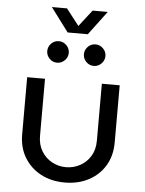

<svg xmlns="http://www.w3.org/2000/svg" viewBox="-59 -927 743 986"><g transform="rotate(5 312.0 -434.0)"><path d="M312 12Q242 12 188.5 -16.5Q135 -45 104 -96Q73 -147 73 -215V-510H165V-216Q165 -170 185.5 -136.5Q206 -103 239.5 -85Q273 -67 311 -67Q350 -67 383.5 -85Q417 -103 437.5 -136.5Q458 -170 458 -216V-510H550V-215Q550 -147 519.5 -96Q489 -45 435 -16.5Q381 12 312 12ZM408.5 -597.5Q385.2 -597.5 369.1 -614.1Q353 -630.6 353 -653Q353 -675.4 369.1 -692Q385.2 -708.5 408.5 -708.5Q430.9 -708.5 447.5 -692Q464 -675.4 464 -653Q464 -630.6 447.5 -614.1Q430.9 -597.5 408.5 -597.5ZM219.5 -597.5Q196.2 -597.5 180.1 -614.1Q164 -630.6 164 -653Q164 -675.4 180.1 -692Q196.2 -708.5 219.5 -708.5Q241.9 -708.5 258.5 -692Q275 -675.4 275 -653Q275 -630.6 258.5 -614.1Q241.9 -597.5 219.5 -597.5ZM260 -757 168 -880H246L312 -795L378 -880H456L364 -757Z"/></g></svg>

Font: MuseoModerno
Style: Regular
Weight: 400
Designer: Pablo Cosgaya, Héctor Gatti, Marcela Romero, and the Authors of The MuseoModerno Project.
Foundry: Omnibus-Type Team
Version: Version 1.001